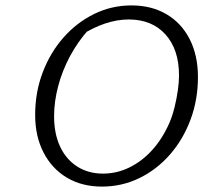

<svg xmlns="http://www.w3.org/2000/svg" viewBox="-20 -682 796 710"><path d="M357 8Q283 8 227.5 -25Q172 -58 141 -118Q110 -178 110 -257Q110 -341 138 -414.5Q166 -488 215 -543.5Q264 -599 328.5 -630.5Q393 -662 466 -662Q540 -662 595.5 -629.5Q651 -597 681.5 -537Q712 -477 712 -397Q712 -313 684.5 -239.5Q657 -166 608.5 -110.5Q560 -55 495.5 -23.5Q431 8 357 8ZM361 -40Q412 -40 459 -63Q506 -86 544 -128.5Q582 -171 607 -229Q618 -255 625.5 -285.5Q633 -316 637.5 -347Q642 -378 642 -403Q642 -499 592 -554.5Q542 -610 456 -610Q413 -610 368.5 -595Q324 -580 282 -553L308 -573Q267 -527 238.5 -473.5Q210 -420 195 -363Q180 -306 180 -252Q180 -188 202 -140.5Q224 -93 265 -66.5Q306 -40 361 -40Z"/></svg>

Font: Piazzolla 8pt ExtraLight
Style: Italic
Weight: 250
Italic angle: -11.3°
Designer: Juan Pablo del Peral
Foundry: Huerta Tipografica
Version: Version 2.001